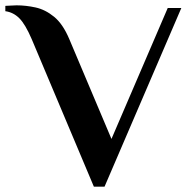

<svg xmlns="http://www.w3.org/2000/svg" viewBox="-53 -690 708 720"><path d="M299 10 66 -543Q42 -599 19.5 -621.5Q-3 -644 -33 -648V-668Q-29 -668 -13.5 -669Q2 -670 9 -670Q44 -670 80.5 -662Q117 -654 150 -627Q183 -600 207 -543L365 -169L576 -660H627L339 10Z"/></svg>

Font: El Messiri
Style: Bold
Weight: 700
Designer: Mohamed Gaber
Foundry: Kief Type Foundry
Version: Version 2.020; ttfautohint (v1.8.3)